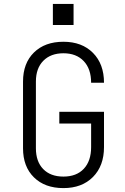

<svg xmlns="http://www.w3.org/2000/svg" viewBox="-20 -954 640 984"><path d="M305 10Q210 10 154 -45Q98 -100 98 -194V-536Q98 -630 154 -685Q210 -740 305 -740Q400 -740 456.5 -683Q513 -626 513 -530H447Q447 -601 409 -641Q371 -681 305 -681Q240 -681 202 -642.5Q164 -604 164 -536V-194Q164 -126 201.5 -87.5Q239 -49 305 -49Q372 -49 409.5 -89Q447 -129 447 -200V-321H284V-381H513V-200Q513 -104 456.5 -47Q400 10 305 10ZM251 -934H357V-826H251Z"/></svg>

Font: Tiny ExtraLight
Style: Regular
Weight: 200
Monospace: yes
Designer: Philipp Nurullin, Konstantin Bulenkov
Foundry: JetBrains
Version: Version 2.251; ttfautohint (v1.8.4.7-5d5b)